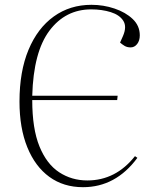

<svg xmlns="http://www.w3.org/2000/svg" viewBox="-20 -764 620 798"><path d="M491 -614Q508 -653 492.5 -677.5Q477 -702 440.5 -713.5Q404 -725 359 -725Q252 -725 185.5 -636.5Q119 -548 114 -366H469L467 -348H114Q114 -229 144 -155.5Q174 -82 226 -48Q278 -14 343 -14Q461 -14 541 -115L551 -108Q461 14 325 14Q244 14 185 -29Q126 -72 93.5 -152Q61 -232 61 -342Q61 -467 98.5 -557Q136 -647 203.5 -695.5Q271 -744 360 -744Q410 -744 456 -728.5Q502 -713 531.5 -685Q561 -657 561 -617Q561 -595 550 -581Q539 -567 523 -567Q508 -567 497.5 -573.5Q487 -580 479 -587Z"/></svg>

Font: Literata 72pt ExtraLight
Style: Italic
Weight: 200
Italic angle: -2°
Designer: Latin by Veronika Burian and Jose Scaglione. Greek by Irene Vlachou. Cyrillic by Vera Evstafieva
Foundry: TypeTogether
Version: Version 3.002